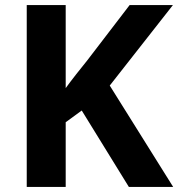

<svg xmlns="http://www.w3.org/2000/svg" viewBox="-20 -734 700 754"><path d="M660 0 411 -398 659 -714H489L322 -496C294 -461 264 -424 238 -388V-714H85V0H238V-254L301 -300L486 0Z"/></svg>

Font: Noto Sans Lao UI
Style: Bold
Weight: 700
Designer: Monotype Design Team
Foundry: Monotype Imaging Inc.
Version: Version 2.000